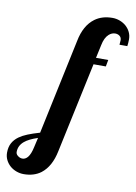

<svg xmlns="http://www.w3.org/2000/svg" viewBox="-313 -816 804 1133"><g transform="rotate(10 88.5 -249.5)"><path d="M-171.4 220.2Q-188.5 205.1 -198.2 185.3Q-208 165.5 -208 142.1Q-208 108.4 -195.1 84.5Q-182.1 60.5 -157.7 43Q-136.2 27.8 -107.7 16.4Q-79.1 4.9 -36.1 -7.8L85 -579.1Q103.5 -674.3 162.6 -717.8Q205.1 -749 267.1 -749Q289.6 -749 310.8 -741.2Q332 -733.4 348.6 -719.2Q365.7 -704.1 375.2 -684.3Q384.8 -664.6 384.8 -641.1Q384.8 -617.7 381.8 -600.1H335Q336.9 -615.2 336.9 -627Q336.9 -643.6 325.9 -652.3Q314.9 -661.1 298.8 -661.1Q278.8 -661.1 261.2 -645.5Q237.8 -624.5 229 -579.1L211.9 -500H285.2L277.8 -460H204.1L88.9 80.1Q69.8 175.3 13.2 218.8Q-28.3 250 -89.8 250Q-112.3 250 -133.5 242.2Q-154.8 234.4 -171.4 220.2ZM-81.1 144.5Q-65.4 125.5 -56.2 83L-43 24.9Q-96.2 42.5 -121.6 64Q-152.8 90.3 -152.8 127.9Q-152.8 141.1 -141.6 149.9Q-128.4 161.1 -112.8 161.1Q-95.2 161.1 -81.1 144.5Z"/></g></svg>

Font: Pattaya
Style: Regular
Weight: 400
Designer: Pablo Impallari / Thai characters Designed by Thanarat Vachiruckul and Suppakit Chalermlarp
Foundry: Pablo Impallari
Version: Version 1.007;September 16, 2023;FontCreator 15.0.0.2934 64-